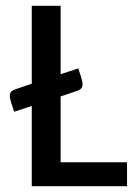

<svg xmlns="http://www.w3.org/2000/svg" viewBox="-20 -645 470 665"><path d="M420 -83V0H90V-278L29 -258L20 -285Q14 -303 14 -314Q14 -329 31 -335L90 -355V-625H190V-388L251 -408L260 -381Q266 -363 266 -352Q266 -337 249 -331L190 -311V-83Z"/></svg>

Font: Changa
Style: Regular
Weight: 400
Designer: Eduardo Rodriguez Tunni
Foundry: Eduardo Rodriguez Tunni
Version: Version 2.002; ttfautohint (v1.5.10-5e6f)